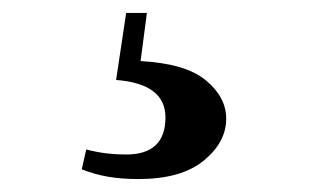

<svg xmlns="http://www.w3.org/2000/svg" viewBox="-20 -25 493 298"><path d="M208 -4.9 198.2 69.8Q268.6 73.7 299.8 99.9Q331.1 126 331.1 159.2Q331.1 195.8 296.1 224.4Q261.2 252.9 194.8 252.9Q168.9 252.9 147.7 249.3Q126.5 245.6 106.9 237.8L113.8 207Q131.3 211.4 145.8 213.1Q160.2 214.8 175.8 214.8Q236.8 214.8 236.8 157.2Q236.8 105 160.2 99.1L175.8 -4.9Z"/></svg>

Font: Source Han Serif JP Heavy
Style: Regular
Weight: 900
Designer: Ryoko NISHIZUKA  (kana & ideographs); Frank Grießhammer (Latin, Greek & Cyrillic); Wenlong ZHANG  (bopomofo); Sandoll Co
Foundry: Adobe Systems Incorporated
Version: Version 1.001;PS 1.001;hotconv 16.6.54;makeotf.lib2.5.65590